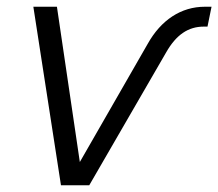

<svg xmlns="http://www.w3.org/2000/svg" viewBox="-20 -550 648 570"><path d="M161 0H245L473 -394C503 -447 539 -471 585 -471H596L608 -530H588C518 -530 458 -491 418 -419L217 -69L149 -530H79Z"/></svg>

Font: Geist Light
Style: Italic
Weight: 300
Italic angle: -12°
Designer: Basement.studio, Andrés Briganti, Mateo Zaragoza
Foundry: Basement.studio, Vercel, Andrés Briganti, Guido Ferreyra, Mateo Zaragoza
Version: Version 1.500